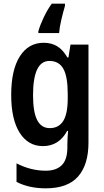

<svg xmlns="http://www.w3.org/2000/svg" viewBox="-20 -786 568 1046"><path d="M334 -754Q324 -721 314 -678Q304 -635 302 -606H189V-616Q199 -651 218.5 -692Q238 -733 262 -766H334ZM218 -553Q260 -553 291.5 -534Q323 -515 347 -473H353L364 -543H462V-9Q462 111 405.5 175.5Q349 240 229 240Q138 240 70 205V104Q148 144 229 144Q286 144 316.5 114Q347 84 347 17V4Q347 -32 351 -73H346Q301 10 214 10Q133 10 87 -63Q41 -136 41 -269Q41 -405 88 -479Q135 -553 218 -553ZM249 -454Q160 -454 160 -267Q160 -176 182.5 -132Q205 -88 251 -88Q300 -88 324.5 -127Q349 -166 349 -250V-274Q349 -369 325 -411.5Q301 -454 249 -454Z"/></svg>

Font: Noto Sans Condensed SemiBold
Style: Regular
Weight: 600
Width: 3
Designer: Monotype Design Team
Foundry: Monotype Imaging Inc.
Version: Version 2.013; ttfautohint (v1.8.4.7-5d5b)